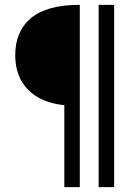

<svg xmlns="http://www.w3.org/2000/svg" viewBox="-20 -694 577 794"><path d="M310 -674V80H246V-259Q149 -269 96 -323Q43 -377 43 -466Q43 -565 108.5 -619.5Q174 -674 310 -674ZM388 -674H452V80H388Z"/></svg>

Font: Murecho
Style: Regular
Weight: 400
Designer: Neil Summerour
Foundry: Positype
Version: Version 1.010; ttfautohint (v1.8.3)